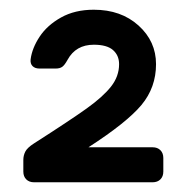

<svg xmlns="http://www.w3.org/2000/svg" viewBox="-20 -725 386 395"><path d="M50 -430Q125 -478 158.5 -502Q192 -526 208.5 -547Q225 -568 225 -593Q225 -611 212.5 -622Q200 -633 173 -633Q136 -633 119 -602Q113 -591 108 -587.5Q103 -584 95 -584H61Q52 -584 47 -589Q42 -594 43 -603Q46 -626 61.5 -649.5Q77 -673 105.5 -689Q134 -705 173 -705Q229 -705 265 -672.5Q301 -640 301 -593Q301 -545 271 -509Q241 -473 162 -422H294Q304 -422 310 -416Q316 -410 316 -400V-372Q316 -362 310 -356Q304 -350 294 -350H50Q40 -350 34 -356Q28 -362 28 -372V-396Q28 -405 32 -413Q36 -421 50 -430Z"/></svg>

Font: Rubik
Style: Regular
Weight: 400
Designer: Hubert & Fischer
Foundry: Hubert & Fischer
Version: Version 1.100